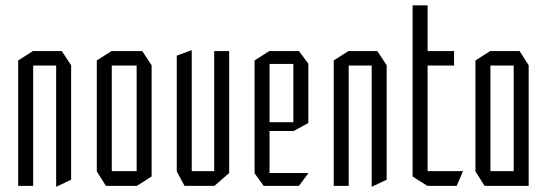

<svg xmlns="http://www.w3.org/2000/svg" viewBox="-20 -695 2047 718"><path d="M48 0V-469L103 -504H104V0ZM190 3V-450H246V-23L191 3ZM104 -450V-504H211L246 -451V-450Z M398 -450V-504H512L547 -451V-450ZM376 0 342 -54V-55H491V0ZM342 -55V-469L397 -504H398V-55ZM491 0V-450H547V-35L492 0Z M781 0V-504H837V-48L782 0ZM670 0 641 -54V-55H781V0ZM641 -55V-487L696 -507H697V-55Z M966 0 932 -47V-48H1133V-47L1098 0ZM932 -48V-469L987 -504H988V-48ZM988 -205V-238H1077V-205ZM988 -456V-504H1098L1133 -457V-456ZM1077 -205V-456H1133V-235L1078 -205Z M1228 0V-469L1283 -504H1284V0ZM1370 3V-450H1426V-23L1371 3ZM1284 -450V-504H1391L1426 -451V-450Z M1523 -450V-675H1579V-504L1524 -450ZM1524 -450 1579 -504H1678V-450ZM1578 0 1523 -35V-450H1579V0ZM1579 0V-55H1711V-54L1688 0Z M1814 -450V-504H1923L1957 -451V-450ZM1792 0 1758 -54V-55H1901V0ZM1758 -55V-469L1813 -504H1814V-55ZM1901 0V-450H1957V0Z"/></svg>

Font: Foldit Light
Style: Regular
Weight: 300
Version: Version 1.003